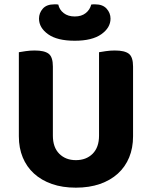

<svg xmlns="http://www.w3.org/2000/svg" viewBox="-20 -849 701 886"><path d="M330 17Q268 17 219.5 0Q171 -17 137 -48Q103 -79 85 -122.5Q67 -166 67 -220V-608Q78 -610 98.5 -613Q119 -616 140 -616Q185 -616 204.5 -601Q224 -586 224 -542V-223Q224 -169 253.5 -139.5Q283 -110 330 -110Q378 -110 407.5 -139.5Q437 -169 437 -223V-608Q448 -610 468.5 -613Q489 -616 510 -616Q555 -616 574.5 -601Q594 -586 594 -542V-220Q594 -166 576 -122.5Q558 -79 524 -48Q490 -17 441 0Q392 17 330 17ZM325 -773Q356 -773 375.5 -788.5Q395 -804 401 -828Q406 -829 410 -829Q414 -829 419 -829Q454 -829 472 -809Q490 -789 490 -763Q490 -721 447.5 -691Q405 -661 325 -661Q244 -661 202 -691Q160 -721 160 -763Q160 -789 177.5 -809Q195 -829 231 -829Q236 -829 240 -829Q244 -829 249 -828Q254 -804 274 -788.5Q294 -773 325 -773Z"/></svg>

Font: Baloo Paaji 2
Style: Bold
Weight: 700
Designer: Shuchita Grover, Noopur Datye and Ek Type
Foundry: Ek Type
Version: Version 1.640;hotconv 1.0.111;makeotfexe 2.5.65597; ttfautoh